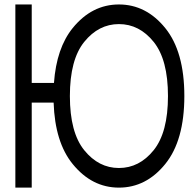

<svg xmlns="http://www.w3.org/2000/svg" viewBox="-20 -772 870 860"><path d="M512.7 -664.1Q421.9 -664.1 357.4 -584.5Q293 -504.9 293 -341.8Q293 -178.7 357.4 -99.1Q421.9 -19.5 512.7 -19.5Q604 -19.5 668.2 -99.1Q732.4 -178.7 732.4 -341.8Q732.4 -504.9 668.2 -584.5Q604 -664.1 512.7 -664.1ZM122.1 -312.5V68.4H48.8V-752H122.1V-400.4H221.7Q232.9 -556.6 305.7 -646.5Q391.6 -752 512.7 -752Q634.3 -752 720 -646.5Q805.7 -541 805.7 -341.8Q805.7 -142.6 720 -37.1Q634.3 68.4 512.7 68.4Q391.6 68.4 305.7 -37.1Q226.1 -134.8 220.2 -312.5H122.1Z"/></svg>

Font: Gap Sans
Style: Bold
Weight: 400
Designer: Alexandre Liziard and Etienne Ozeray
Foundry: Interstices.io
Version: Version 1.610